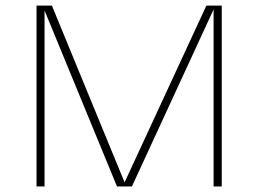

<svg xmlns="http://www.w3.org/2000/svg" viewBox="-20 -670 927 690"><path d="M140.1 0V-632.3L400.4 0H454.1L747.6 -636.2V0H776.9V-649.9H721.7L427.7 -14.6L166.5 -649.9H111.3V0Z"/></svg>

Font: Estedad-FD-VF Thin
Style: Regular
Weight: 100
Designer: Amin Abedi
Version: Version 5.0